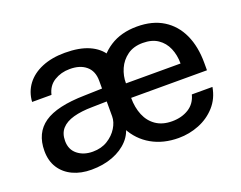

<svg xmlns="http://www.w3.org/2000/svg" viewBox="-90 -691 1086 866"><g transform="rotate(-20 453.0 -258.5)"><path d="M217.5 10Q167.5 10 128.8 -8Q90 -26 68 -60Q46 -94 46 -142Q46 -228 107 -270.5Q168 -313 302 -315.5L386.5 -318V-355.5Q386.5 -402 357.2 -426.5Q328 -451 278.5 -450.5Q237.5 -450.5 204.8 -430.5Q172 -410.5 162.5 -369H69.5Q72.5 -416 99.2 -451.8Q126 -487.5 173.2 -507.2Q220.5 -527 283.5 -527Q353.5 -527 399.2 -506.5Q445 -486 467.2 -449Q489.5 -412 489.5 -361.5L431 -132Q425 -88.5 395.8 -56.8Q366.5 -25 320.5 -7.5Q274.5 10 217.5 10ZM251 -64.5Q292 -64.5 322.2 -83.2Q352.5 -102 369.5 -129.8Q386.5 -157.5 386.5 -184.5V-256L316.5 -254.5Q263.5 -254 226 -243.5Q188.5 -233 168.8 -211Q149 -189 149 -152.5Q149 -111 178 -87.8Q207 -64.5 251 -64.5ZM495.5 -233.5Q495.5 -187 510.8 -150.2Q526 -113.5 557 -92.2Q588 -71 634 -71Q680 -71 713.8 -92Q747.5 -113 758 -154.5H857Q848 -101.5 814.8 -64.5Q781.5 -27.5 734.5 -8.8Q687.5 10 636 10Q562.5 10 506.8 -21.8Q451 -53.5 419.8 -112.5Q388.5 -171.5 388.5 -253Q388.5 -333.5 416.8 -395.2Q445 -457 499 -492Q553 -527 629.5 -527Q704 -527 755.2 -495Q806.5 -463 833 -405.2Q859.5 -347.5 859.5 -269V-233.5ZM496 -303H758Q758 -343.5 743.8 -376.8Q729.5 -410 701 -429.2Q672.5 -448.5 629 -448.5Q584.5 -448.5 554.8 -427Q525 -405.5 510.2 -372Q495.5 -338.5 496 -303Z"/></g></svg>

Font: Public Sans Medium
Style: Regular
Weight: 500
Designer: The Public Sans Project Authors: Dan O. Williams and USWDS (Libre Franklin designed by Pablo Impallari and Rodrigo Fuenz
Version: Version 1.007